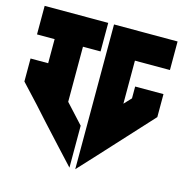

<svg xmlns="http://www.w3.org/2000/svg" viewBox="-97 -770 775 812"><g transform="rotate(15 291.0 -364.0)"><path d="M0 -680.7V-555.7H77.1V-450.2H0V-349.6L77.1 -266.6L85.9 -256.8L129.9 -208L206.1 -125L278.3 -46.9V-230.5L201.2 -314.5V-555.7H278.3V-680.7ZM303.7 -680.7V-555.7V-230.5V-46.9L376 -125L582 -349.6V-450.2H458V-398.4L428.7 -367.2V-555.7H582V-680.7H428.7Z"/></g></svg>

Font: Puffy Slushy
Style: Regular
Weight: 400
Designer: Intuisi Creative
Foundry: Intuisi Creative
Version: Version 001.000